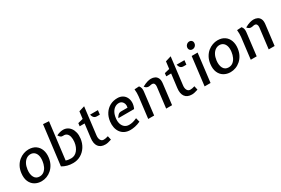

<svg xmlns="http://www.w3.org/2000/svg" viewBox="89 -1886 4430 3025"><g transform="rotate(-30 2304.0 -373.0)"><path d="M284.5 11Q217 11 164.2 -20.2Q111.5 -51.5 85.2 -111.8Q59 -172 69.5 -259Q78 -328 106.2 -378.8Q134.5 -429.5 174.8 -462.5Q215 -495.5 261.2 -511.8Q307.5 -528 351 -528Q428.5 -528 479.8 -492.5Q531 -457 553.2 -396Q575.5 -335 566 -259Q558 -194.5 531.8 -144.2Q505.5 -94 466.2 -59.2Q427 -24.5 380.2 -6.8Q333.5 11 284.5 11ZM294.5 -69.5Q340.5 -69.5 373.8 -95.2Q407 -121 427 -164.2Q447 -207.5 453.5 -259Q461.5 -320.5 448.8 -362.5Q436 -404.5 407.5 -426Q379 -447.5 341 -447.5Q302.5 -447.5 269.2 -426Q236 -404.5 212.8 -362.5Q189.5 -320.5 181.5 -259Q171.5 -175.5 200.8 -122.5Q230 -69.5 294.5 -69.5Z M857.5 11.5Q803 11.5 755 -1.2Q707 -14 662.5 -40.5L751.5 -758L856 -751L773.5 -83.5Q797 -75.5 821.2 -72.2Q845.5 -69 867 -69Q935 -69 981.2 -123.8Q1027.5 -178.5 1038.5 -265.5Q1045 -322 1034.8 -363Q1024.5 -404 998.8 -424.8Q973 -445.5 933 -441Q907.5 -439 889.8 -453Q872 -467 858 -491.5Q885.5 -506 915.8 -514.2Q946 -522.5 969.5 -523Q1012.5 -525.5 1048.5 -508Q1084.5 -490.5 1109.8 -456.2Q1135 -422 1146.2 -373.8Q1157.5 -325.5 1150 -265.5Q1140 -185.5 1100 -123Q1060 -60.5 997.5 -24.5Q935 11.5 857.5 11.5Z M1444.5 11.5Q1359 11.5 1320 -42.2Q1281 -96 1293.5 -193L1324 -440H1234.5L1241 -494L1333 -517L1349 -646.5L1453 -678.5L1392.5 -185Q1386 -133.5 1404 -100.5Q1422 -67.5 1458.5 -67.5Q1476.5 -67.5 1495 -70.8Q1513.5 -74 1540.5 -82.5L1556 -12Q1516.5 0.5 1492.5 6Q1468.5 11.5 1444.5 11.5ZM1548 -440Q1523 -440 1506.8 -450.8Q1490.5 -461.5 1481.5 -479.2Q1472.5 -497 1468.5 -517H1610.5L1601.5 -440Z M1900.5 11Q1842 11 1798.5 -10.5Q1755 -32 1727.8 -70Q1700.5 -108 1690.2 -157.8Q1680 -207.5 1686.5 -264Q1696.5 -345.5 1735.2 -404.8Q1774 -464 1833.8 -496Q1893.5 -528 1968.5 -528Q2021 -528 2059.2 -505.5Q2097.5 -483 2118.2 -443.5Q2139 -404 2138.8 -353.2Q2138.5 -302.5 2113 -246H1826Q1840.5 -276 1862.5 -296.5Q1884.5 -317 1917.5 -317H2034Q2043 -353.5 2034.5 -383.2Q2026 -413 2003.8 -431Q1981.5 -449 1949.5 -449Q1911.5 -449 1878.5 -428.2Q1845.5 -407.5 1822.5 -366.2Q1799.5 -325 1792 -264.5Q1784.5 -206 1799.2 -162Q1814 -118 1845.8 -93.8Q1877.5 -69.5 1922 -69.5Q1956.5 -69.5 1989.2 -77.2Q2022 -85 2067.5 -106L2086 -32.5Q2033 -8 1986.2 1.5Q1939.5 11 1900.5 11Z M2554 0 2599.5 -373.5Q2603.5 -405.5 2591.8 -426Q2580 -446.5 2550.5 -446.5Q2539 -446.5 2529.8 -444Q2520.5 -441.5 2506.5 -439Q2478.5 -434 2457.2 -444.2Q2436 -454.5 2419.5 -476.5Q2475.5 -507 2513 -517.5Q2550.5 -528 2579.5 -528Q2618 -528 2649.5 -512.5Q2681 -497 2697.2 -462Q2713.5 -427 2706 -367L2661.5 0ZM2227.5 0 2274.5 -386Q2277.5 -414 2277.8 -445.5Q2278 -477 2274 -512L2359 -517Q2380 -490 2384.2 -463.5Q2388.5 -437 2384.5 -407L2335.5 0Z M3019 11.5Q2933.5 11.5 2894.5 -42.2Q2855.5 -96 2868 -193L2898.5 -440H2809L2815.5 -494L2907.5 -517L2923.5 -646.5L3027.5 -678.5L2967 -185Q2960.5 -133.5 2978.5 -100.5Q2996.5 -67.5 3033 -67.5Q3051 -67.5 3069.5 -70.8Q3088 -74 3115 -82.5L3130.5 -12Q3091 0.5 3067 6Q3043 11.5 3019 11.5ZM3122.5 -440Q3097.5 -440 3081.2 -450.8Q3065 -461.5 3056 -479.2Q3047 -497 3043 -517H3185L3176 -440Z M3253.5 0 3316.5 -517H3424.5L3361.5 0ZM3380.5 -601Q3352.5 -601 3336 -620Q3319.5 -639 3322.5 -667Q3326.5 -696 3348 -715.2Q3369.5 -734.5 3397.5 -734.5Q3426 -734.5 3442.2 -715.2Q3458.5 -696 3454.5 -667Q3451.5 -639 3430.5 -620Q3409.5 -601 3380.5 -601Z M3723 11Q3655.5 11 3602.8 -20.2Q3550 -51.5 3523.8 -111.8Q3497.5 -172 3508 -259Q3516.5 -328 3544.8 -378.8Q3573 -429.5 3613.2 -462.5Q3653.5 -495.5 3699.8 -511.8Q3746 -528 3789.5 -528Q3867 -528 3918.2 -492.5Q3969.5 -457 3991.8 -396Q4014 -335 4004.5 -259Q3996.5 -194.5 3970.2 -144.2Q3944 -94 3904.8 -59.2Q3865.5 -24.5 3818.8 -6.8Q3772 11 3723 11ZM3733 -69.5Q3779 -69.5 3812.2 -95.2Q3845.5 -121 3865.5 -164.2Q3885.5 -207.5 3892 -259Q3900 -320.5 3887.2 -362.5Q3874.5 -404.5 3846 -426Q3817.5 -447.5 3779.5 -447.5Q3741 -447.5 3707.8 -426Q3674.5 -404.5 3651.2 -362.5Q3628 -320.5 3620 -259Q3610 -175.5 3639.2 -122.5Q3668.5 -69.5 3733 -69.5Z M4419.5 0 4465 -373.5Q4469 -405.5 4457.2 -426Q4445.5 -446.5 4416 -446.5Q4404.5 -446.5 4395.2 -444Q4386 -441.5 4372 -439Q4344 -434 4322.8 -444.2Q4301.5 -454.5 4285 -476.5Q4341 -507 4378.5 -517.5Q4416 -528 4445 -528Q4483.5 -528 4515 -512.5Q4546.5 -497 4562.8 -462Q4579 -427 4571.5 -367L4527 0ZM4093 0 4140 -386Q4143 -414 4143.2 -445.5Q4143.5 -477 4139.5 -512L4224.5 -517Q4245.5 -490 4249.8 -463.5Q4254 -437 4250 -407L4201 0Z"/></g></svg>

Font: Expletus Sans Medium
Style: Italic
Weight: 500
Italic angle: -7°
Version: Version 7.500